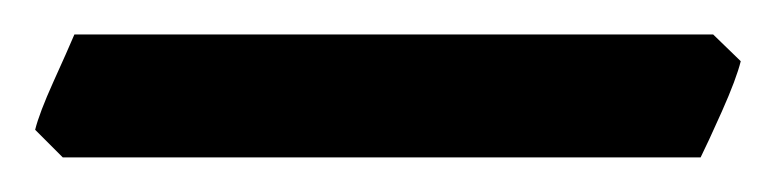

<svg xmlns="http://www.w3.org/2000/svg" viewBox="-40 40 452 112"><path d="M392.1 75.7Q389.6 85.9 381.1 105Q372.6 124 368.7 131.8H-3.4L-19.5 115.7Q-17.1 106 -8.8 87.6Q-0.5 69.3 3.4 60.1H376Z"/></svg>

Font: Namdhinggo ExtraBold
Style: Regular
Weight: 800
Designer: Victor Gaultney
Foundry: SIL International
Version: Version 3.001